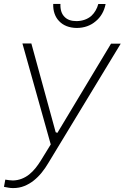

<svg xmlns="http://www.w3.org/2000/svg" viewBox="-36 -752 643 986"><path d="M250 -72.8 125 -528.8H79.1L224.6 -10.3L172.9 73.7Q161.1 92.8 146.5 111.1Q131.8 129.4 114.3 143.6Q96.7 157.7 75.4 166Q54.2 174.3 30.3 174.8Q20.5 174.8 10.7 173.3Q1 171.9 -8.8 170.4L-15.6 207.5Q-3.4 210 8.1 211.9Q19.5 213.9 31.2 213.9Q63 213.9 89.4 203.1Q115.7 192.4 137.7 174.8Q159.7 157.2 178.2 134.3Q196.8 111.3 211.4 86.4L584 -527.8H534.2L258.8 -69.8ZM506.3 -731.4H468.8Q463.9 -712.9 454.6 -697.3Q445.3 -681.6 433.1 -670.4Q418.5 -657.7 399.4 -650.9Q380.4 -644 357.4 -643.6Q336.9 -643.6 321.5 -648.9Q306.2 -654.3 295.9 -665Q284.2 -676.3 278.8 -693.1Q273.4 -710 274.4 -731.9H237.3Q236.3 -704.1 244.4 -681.4Q252.4 -658.7 268.1 -643.1Q283.7 -626.5 306.4 -617.7Q329.1 -608.9 357.4 -608.4Q386.2 -608.4 411.1 -617.2Q436 -626 455.1 -642.6Q474.6 -658.2 487.8 -680.9Q501 -703.6 506.3 -731.4Z"/></svg>

Font: Roboto Mono ExtraLight
Style: Italic
Weight: 250
Italic angle: -10°
Monospace: yes
Designer: Google
Version: Version 3.000